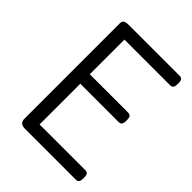

<svg xmlns="http://www.w3.org/2000/svg" viewBox="-241 -1010 1144 1144"><g transform="rotate(45 331.5 -437.5)"><path d="M169 0Q147 0 136 -10Q125 -20 125 -40V-848Q125 -862 136 -868.5Q147 -875 169 -875H598Q613 -875 619 -866.5Q625 -858 625 -835Q625 -813 619 -804Q613 -795 598 -795H213V-503H535Q550 -503 556.5 -494.5Q563 -486 563 -463Q563 -441 556.5 -432Q550 -423 535 -423H213V-80H598Q613 -80 619 -71.5Q625 -63 625 -40Q625 -18 619 -9Q613 0 598 0Z"/></g></svg>

Font: Playwrite GB S
Style: Regular
Weight: 400
Designer: Veronika Burian, José Scaglione
Foundry: TypeTogether
Version: Version 1.000